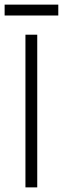

<svg xmlns="http://www.w3.org/2000/svg" viewBox="-35 -810 272 830"><path d="M75 0V-660H126V0ZM-15 -743V-790H217V-743Z"/></svg>

Font: Lil Grotesk Light
Style: Regular
Weight: 300
Designer: Bastien Sozeau
Foundry: NBR — Bastien Sozeau
Version: Version 3.003; ttfautohint (v1.8.4.7-5d5b);gftools[0.9.33]